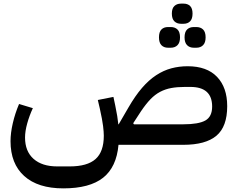

<svg xmlns="http://www.w3.org/2000/svg" viewBox="-20 -798 1312 1058"><path d="M329 240Q189 240 113.5 172Q38 104 38 -20Q38 -65 50.5 -119Q63 -173 85 -225L161 -202Q142 -161 130 -118Q118 -75 118 -40Q118 36 165 77.5Q212 119 295 119H364Q461 119 506.5 78.5Q552 38 552 -50Q552 -70 548 -103.5Q544 -137 530 -200L519 -247L605 -264L615 -217Q622 -184 626 -158.5Q630 -133 632 -113H634L688 -206Q725 -270 762.5 -313.5Q800 -357 840.5 -383.5Q881 -410 924 -421.5Q967 -433 1014 -433Q1120 -433 1176 -374.5Q1232 -316 1232 -213Q1232 -100 1172.5 -50Q1113 0 990 0H633Q622 123 548 181.5Q474 240 329 240ZM990 -113Q1074 -113 1111.5 -134Q1149 -155 1149 -211Q1149 -319 1029 -319H999Q957 -319 924 -313Q891 -307 862.5 -292Q834 -277 809 -251Q784 -225 757 -185L714 -119L718 -113ZM1048 -535Q1025 -535 1011 -549Q997 -563 997 -592Q997 -622 1011 -635.5Q1025 -649 1048 -649H1062Q1085 -649 1099 -635.5Q1113 -622 1113 -592Q1113 -563 1099 -549Q1085 -535 1062 -535ZM906 -535Q883 -535 869.5 -549Q856 -563 856 -592Q856 -622 869.5 -635.5Q883 -649 906 -649H921Q944 -649 958 -635.5Q972 -622 972 -592Q972 -563 958 -549Q944 -535 921 -535ZM977 -667Q955 -667 941 -680.5Q927 -694 927 -723Q927 -752 941 -765Q955 -778 977 -778H992Q1014 -778 1027.5 -765Q1041 -752 1041 -723Q1041 -694 1027.5 -680.5Q1014 -667 992 -667Z"/></svg>

Font: IBM Plex Sans Arabic Medium
Style: Regular
Weight: 500
Designer: Mike Abbink, Paul van der Laan, Pieter van Rosmalen, Wael Morcos, Khajak Apelian
Foundry: Bold Monday
Version: Version 1.1